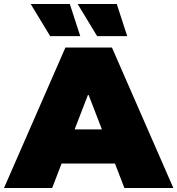

<svg xmlns="http://www.w3.org/2000/svg" viewBox="-39 -937 884 957"><path d="M534 -122H268L221 0H-19L287 -700H519L825 0H581ZM399 -463 333 -292H469L403 -463ZM114 -917H309L361 -757H211ZM348 -917H543L595 -757H445Z"/></svg>

Font: CMG Sans Black
Style: Regular
Weight: 900
Designer: Julieta Ulanovsky
Foundry: Julieta Ulanovsky
Version: Version 7.200